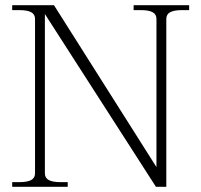

<svg xmlns="http://www.w3.org/2000/svg" viewBox="-20 -720 776 740"><path d="M27 -18H55Q85 -18 100 -26Q115 -34 115 -52V-647Q115 -665 100 -673Q85 -681 55 -681H27V-700H188L583 -76V-647Q583 -665 568 -673Q553 -681 523 -681H495V-700H709V-681H681Q651 -681 636 -673Q621 -665 621 -647V0H581L153 -666V-52Q153 -34 168 -26Q183 -18 213 -18H241V0H27Z"/></svg>

Font: Taviraj ExtraLight
Style: Regular
Weight: 275
Designer: Katatrad Team
Foundry: CadsonDemak
Version: Version 1.001